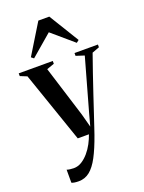

<svg xmlns="http://www.w3.org/2000/svg" viewBox="-196 -852 889 1187"><g transform="rotate(-20 248.5 -258.5)"><path d="M109 251.5Q92.5 251.5 80.5 249.5Q68.5 247.5 62 244V158.5Q70 161.5 82.5 163.2Q95 165 107.5 165Q135.5 165 160 149.8Q184.5 134.5 205.5 110Q226.5 85.5 241.8 56.5Q257 27.5 266.5 0H193L32 -466.5L-12.5 -484.5V-502.5H211.5V-484L162 -466.5L267 -130L290.5 -42L313 -125L409 -466.5L354.5 -484V-502.5H508.5V-484.5L460.5 -466.5Q440.5 -410 419 -347.5Q397.5 -285 377.5 -224.8Q357.5 -164.5 340.5 -113.5Q323.5 -62.5 312 -28.2Q300.5 6 297 16Q268.5 96.5 240.8 148.8Q213 201 181.5 226.2Q150 251.5 109 251.5ZM108.5 -557 92 -570 213 -767.5H285L406 -570L389.5 -557L249 -677.5Z"/></g></svg>

Font: Merriweather 144pt SemiBold
Style: Regular
Weight: 600
Version: Version 2.100